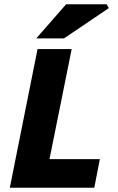

<svg xmlns="http://www.w3.org/2000/svg" viewBox="-20 -880 554 900"><path d="M26 0 156 -650H316L212 -134H448L422 0ZM150 -700 290 -860H480L490 -842L280 -700Z"/></svg>

Font: Source Sans 3 ExtraLight Black
Style: Italic
Weight: 900
Italic angle: -11°
Version: Version 3.052;hotconv 1.1.0;makeotfexe 2.6.0